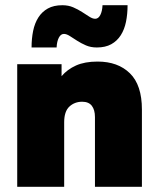

<svg xmlns="http://www.w3.org/2000/svg" viewBox="-20 -716 610 736"><path d="M344 0V-267Q344 -295 332 -310.5Q320 -326 295 -326Q266 -326 246 -307.5Q226 -289 226 -247V0H46V-470H216V-424Q238 -450 271.5 -465Q305 -480 354 -480Q432 -480 478 -435Q524 -390 524 -296V0ZM351 -534Q328 -534 309.5 -542Q291 -550 275.5 -560Q260 -570 247.5 -578Q235 -586 225 -586Q213 -586 205.5 -571.5Q198 -557 197 -534H101Q101 -568 107 -597.5Q113 -627 127 -649Q141 -671 163.5 -683.5Q186 -696 219 -696Q242 -696 260.5 -688Q279 -680 294.5 -670Q310 -660 322.5 -652Q335 -644 345 -644Q357 -644 364.5 -658.5Q372 -673 373 -696H469Q469 -662 463 -632.5Q457 -603 443 -581Q429 -559 406.5 -546.5Q384 -534 351 -534Z"/></svg>

Font: Celebes Black
Style: Regular
Weight: 900
Designer: Anugrah Pasau
Foundry: Lafontype
Version: Version 1.000; ttfautohint (v1.8.4)